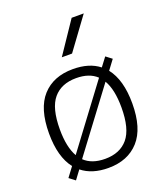

<svg xmlns="http://www.w3.org/2000/svg" viewBox="-148 -908 878 1021"><g transform="rotate(-20 290.5 -398.0)"><path d="M526 -270.5Q526 -129.5 463.2 -60Q400.5 9.5 290.5 9.5Q198 9.5 141 -36.5L104.5 12.5L71 -13L111 -66.5Q55 -137.5 55 -270.5Q55 -411.5 117.5 -480.5Q180 -549.5 290.5 -549.5Q383 -549.5 439 -505L476 -554L509.5 -528.5L469.5 -475Q526 -403.5 526 -270.5ZM116.5 -271.5Q116.5 -171 149 -114.5L406.5 -459Q365 -498.5 290.5 -498.5Q206.5 -498.5 161.5 -445.2Q116.5 -392 116.5 -271.5ZM464.5 -269.5Q464.5 -371.5 431.5 -427L173.5 -82.5Q215.5 -42 290.5 -42Q374.5 -42 419.5 -95.5Q464.5 -149 464.5 -269.5ZM257.5 -628.5 378.5 -808H447L315.5 -628.5Z"/></g></svg>

Font: Encode Sans Semi Expanded Light
Style: Regular
Weight: 300
Width: 6
Designer: Multiple Designers
Foundry: Impallari Type
Version: Version 2.000